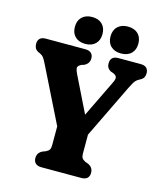

<svg xmlns="http://www.w3.org/2000/svg" viewBox="-128 -978 908 1072"><g transform="rotate(15 326.0 -442.0)"><path d="M399 -204.3 269.3 -184.1 81.3 -563.1Q68.8 -588.1 62.2 -596.5Q55.5 -604.8 45.4 -609.9L31 -616.8Q17.8 -623.6 12.2 -634.1Q6.7 -644.6 6.7 -658.7Q6.7 -678.2 17.8 -689.1Q29 -700 52.4 -700H279.7Q303.2 -700 314.5 -689.1Q325.9 -678.2 325.9 -658.7Q325.9 -629 296.6 -614.4L283.3 -610.4Q263.5 -601.2 261.4 -590.4Q259.3 -579.5 272.3 -552.6L409.5 -273.3L319.2 -235L478.2 -562.8Q487.6 -582.5 485 -593Q482.5 -603.5 466.4 -610.8L449.3 -617Q438.1 -622.8 432 -632.9Q425.9 -642.9 425.9 -658.7Q425.9 -678.2 437 -689.1Q448.2 -700 471.5 -700H599.8Q623.6 -700 634.5 -688.8Q645.4 -677.6 645.4 -658.7Q645.4 -645.2 640.1 -635.2Q634.9 -625.1 621.5 -617.6L614.2 -613.8Q605.2 -608.8 598.7 -603Q592.3 -597.2 585.3 -585.8Q578.4 -574.4 567.4 -552.1ZM239.9 -264.4H417.8V-133.7Q417.8 -118 423 -109Q428.3 -100.1 441.7 -93.5L461.6 -85.8Q489.9 -71.7 489.9 -41.3Q489.9 -21.5 478.4 -10.7Q466.9 0 444.3 0H213.4Q191.3 0 179.6 -10.7Q167.8 -21.5 167.8 -41.3Q167.8 -71.9 196 -85.8L215.9 -93.5Q229.4 -100.2 234.7 -109.1Q239.9 -118 239.9 -133.7ZM271.3 -728.6Q234.3 -728.6 212.8 -749.3Q191.3 -769.9 191.3 -806.1Q191.3 -842.3 212.8 -863.1Q234.3 -883.9 271.3 -883.9Q308.3 -883.9 329.5 -863.1Q350.8 -842.3 350.8 -806.1Q350.8 -770.3 329.5 -749.5Q308.3 -728.6 271.3 -728.6ZM477.4 -728.6Q440.7 -728.6 419 -749.3Q397.3 -769.9 397.3 -806.1Q397.3 -842.3 419 -863.1Q440.7 -883.9 477.4 -883.9Q515.6 -883.9 536.8 -863.1Q558.1 -842.3 558.1 -806.1Q558.1 -770.3 536.8 -749.5Q515.6 -728.6 477.4 -728.6Z"/></g></svg>

Font: Fraunces 144pt S100 Black
Style: Regular
Weight: 900
Version: Version 1.000